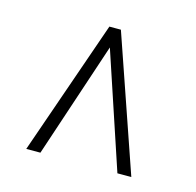

<svg xmlns="http://www.w3.org/2000/svg" viewBox="-64 -777 498 488"><g transform="rotate(15 185.0 -533.5)"><path d="M188 -676.8 81.1 -356H43.9L167.5 -710.9H193.8ZM283.7 -356 176.8 -676.8 169.4 -710.9H197.8L320.3 -356Z"/></g></svg>

Font: Roboto Condensed ExtraLight
Style: Regular
Weight: 250
Designer: Christian Robertson
Foundry: Google
Version: Version 3.008; 2023